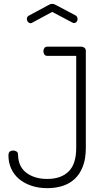

<svg xmlns="http://www.w3.org/2000/svg" viewBox="-20 -974 543 1000"><path d="M148 -856Q146 -855 144 -854Q142 -853 140 -853Q132 -853 126 -859.5Q120 -866 120 -876Q120 -887 131 -893L235 -949Q243 -954 252 -954Q261 -954 269 -949L373 -894Q384 -888 384 -874Q384 -866 378.5 -860Q373 -854 365 -854Q363 -854 360.5 -855Q358 -856 356 -857L252 -912ZM227 -683Q216 -683 211 -690.5Q206 -698 206 -708Q206 -716 211 -723.5Q216 -731 227 -731H403Q412 -731 419.5 -725.5Q427 -720 427 -709V-204Q427 -147 411.5 -107Q396 -67 369 -42Q342 -17 305.5 -5.5Q269 6 227 6Q180 6 142.5 -7Q105 -20 78.5 -42.5Q52 -65 38 -96.5Q24 -128 24 -164Q24 -179 31 -184.5Q38 -190 49 -190Q58 -190 66 -185Q74 -180 74 -169Q75 -106 117.5 -74Q160 -42 226 -42Q298 -42 337.5 -81Q377 -120 377 -204V-683Z"/></svg>

Font: AkaAcidDosis
Style: Light
Weight: 300
Designer: Edgar Tolentino, Pablo Impallari, Igino Marini, Aka-Acid
Foundry: Edgar Tolentino, Pablo Impallari, Igino Marini, Aka-Acid
Version: Version 1.007